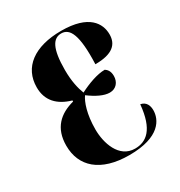

<svg xmlns="http://www.w3.org/2000/svg" viewBox="-138 -645 708 754"><g transform="rotate(-30 216.5 -268.5)"><path d="M234 10C374 10 403 -55 403 -96C403 -116 396 -137 370 -142C360 -32 317 -1 266 -1C193 -1 168 -83 168 -144C168 -214 185 -260 200 -281C232 -257 264 -241 290 -241C319 -241 336 -263 336 -290C336 -313 326 -323 317 -329C283 -329 239 -313 200 -293C190 -318 181 -355 181 -406C181 -504 203 -538 240 -538C279 -538 301 -497 296 -366C376 -366 403 -396 403 -440C403 -490 370 -547 245 -547C123 -547 51 -493 51 -402C51 -342 87 -305 147 -288V-283C82 -266 37 -226 37 -146C37 -52 103 10 234 10Z"/></g></svg>

Font: Noto Serif Display ExtraCondensed
Style: Bold
Weight: 700
Width: 2
Designer: Monotype Design Team
Foundry: Monotype Imaging Inc.
Version: Version 2.009